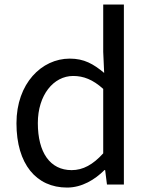

<svg xmlns="http://www.w3.org/2000/svg" viewBox="-20 -816 660 849"><path d="M276.6 13.4C342.2 13.4 399.6 -21.7 442.1 -64.1H444.9L453 0H527.8V-796H436.4V-587L440.6 -493.5C393.2 -533.2 352 -556.8 288.4 -556.8C164.3 -556.8 52.8 -447.2 52.8 -271C52.8 -89.9 140.7 13.4 276.6 13.4ZM296.8 -63.7C201.6 -63.7 147.3 -141.4 147.3 -271.8C147.3 -395.7 216.7 -480.1 303.5 -480.1C348.8 -480.1 390.5 -464.4 436.4 -422.9V-137.9C391.3 -88.1 347.2 -63.7 296.8 -63.7Z"/></svg>

Font: Source Han Sans JP VF
Style: Regular
Weight: 250
Designer: Ryoko NISHIZUKA 西塚涼子 (kana, bopomofo & ideographs); Paul D. Hunt (Latin, Greek & Cyrillic); Sandoll Communications 산돌커뮤니
Foundry: Adobe
Version: Version 2.004;hotconv 1.0.118;makeotfexe 2.5.65603